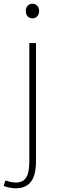

<svg xmlns="http://www.w3.org/2000/svg" viewBox="-53 -759 318 1035"><path d="M31 256C105 256 141 211 141 110V-527H105V106C105 174 94 225 33 225C11 225 -11 218 -24 214L-33 243C-18 250 9 256 31 256ZM122 -660C142 -660 158 -675 158 -701C158 -723 142 -739 122 -739C101 -739 86 -723 86 -701C86 -675 101 -660 122 -660Z"/></svg>

Font: Harano Aji Gothic K1 ExtraLight
Style: Regular
Weight: 250
Foundry: Masamichi Hosoda
Version: HaranoAjiGothicK1-ExtraLight version 20230610;ttx 4.39.4